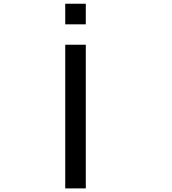

<svg xmlns="http://www.w3.org/2000/svg" viewBox="-20 -909 929 1039"><path d="M333 110.4Q333 -84 333 -667Q360.4 -667 444.3 -667Q444.3 -472.7 444.3 110.4Q417 110.4 333 110.4ZM333 -777.3Q333 -805.7 333 -888.7Q360.4 -888.7 444.3 -888.7Q444.3 -861.3 444.3 -777.3Q417 -777.3 333 -777.3Z"/></svg>

Font: Ingsat TST_CRD
Style: Regular
Weight: 300
Designer: Tofik Waleny
Version: 1.0